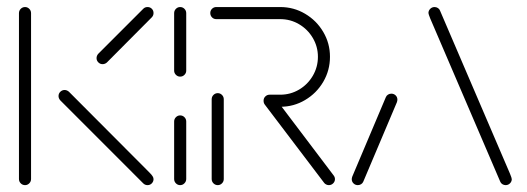

<svg xmlns="http://www.w3.org/2000/svg" viewBox="-20 -539 1535 559"><path d="M53 0Q45.6 0 40.4 -5.2Q35.2 -10.4 35.2 -17.8V-500.7Q35.2 -508.1 40.4 -513.3Q45.6 -518.5 53 -518.5Q60 -518.5 65.2 -513.3Q70.4 -508.1 70.4 -500.7V-17.8Q70.4 -10.4 65.2 -5.2Q60 0 53 0ZM427 -17.4Q427 -10.4 422 -5.2Q417 0 409.6 0Q402.2 0 397 -5.2L155.6 -246.7Q150.4 -252.6 150.4 -259.3Q150.4 -266.7 155.7 -271.9Q161.1 -277 168.1 -277Q174.8 -277 180.7 -271.9L414.4 -37.4Q421.9 -30 424.4 -25.7Q427 -21.5 427 -17.4ZM409.6 -518.5Q417 -518.5 422 -513.5Q427 -508.5 427 -501.1Q427 -493.7 421.9 -488.5L291.1 -357Q285.6 -352.2 278.5 -352.2Q271.5 -352.2 266.3 -357.4Q261.1 -362.6 261.1 -369.6Q261.1 -376.7 265.9 -382.2L397.4 -513.7Q402.2 -518.5 409.6 -518.5Z M504.4 0Q497.4 0 492.2 -5.2Q487 -10.4 487 -17.8V-185.2Q487 -192.6 492.2 -197.8Q497.4 -203 504.4 -203Q511.9 -203 517 -197.8Q522.2 -192.6 522.2 -185.2V-17.8Q522.2 -10.7 517 -5.4Q511.9 0 504.4 0ZM504.4 -315.9Q497.4 -315.9 492.2 -321.1Q487 -326.3 487 -333.3V-500.7Q487 -508.1 492.2 -513.3Q497.4 -518.5 504.4 -518.5Q511.9 -518.5 517 -513.3Q522.2 -508.1 522.2 -500.7V-333.3Q522.2 -326.3 517 -321.1Q511.9 -315.9 504.4 -315.9Z M614.1 0Q606.7 0 601.5 -5.2Q596.3 -10.4 596.3 -17.8V-250Q596.3 -257.4 601.5 -262.6Q606.7 -267.8 614.1 -267.8Q621.1 -267.8 626.3 -262.6Q631.5 -257.4 631.5 -250V-17.8Q631.5 -10.4 626.3 -5.2Q621.1 0 614.1 0ZM955.2 -17.4Q955.2 -10.4 950 -5.2Q944.8 0 937.4 0Q933.3 0 929.6 -1.9Q925.9 -3.7 923.7 -6.7L750.7 -234.8Q747.4 -239.3 747.4 -245.6Q747.4 -253 752.6 -258.1Q757.8 -263.3 764.8 -263.3Q773 -263.3 778.9 -256.3L951.5 -28.1Q955.2 -23.3 955.2 -17.4ZM747.4 -245.9Q747.4 -253.3 752.6 -258.3Q757.8 -263.3 764.8 -263.3H795.9Q825.6 -263.3 850.7 -278.1Q875.9 -293 890.7 -318.3Q905.6 -343.7 905.6 -373.7Q905.6 -403.3 890.7 -428.5Q875.9 -453.7 850.7 -468.5Q825.6 -483.3 795.9 -483.3H609.6Q602.2 -483.3 597.2 -488.5Q592.2 -493.7 592.2 -501.1Q592.2 -508.5 597.4 -513.5Q602.6 -518.5 609.6 -518.5H795.9Q835.2 -518.5 868.3 -498.9Q901.5 -479.3 921.1 -446.1Q940.7 -413 940.7 -373.7Q940.7 -334.1 921.1 -300.7Q901.5 -267.4 868.3 -247.8Q835.2 -228.1 795.9 -228.1H764.8Q757.4 -228.1 752.4 -233.3Q747.4 -238.5 747.4 -245.9Z M1021.9 0Q1014.4 0 1009.3 -5Q1004.1 -10 1004.1 -17.4Q1004.1 -20.4 1005.6 -24.8L1103.3 -255.9Q1105.2 -260.7 1109.6 -263.5Q1114.1 -266.3 1119.3 -266.3Q1126.7 -266.3 1131.9 -261.3Q1137 -256.3 1137 -248.9Q1137 -245.9 1135.6 -241.5L1037.8 -10.4Q1035.9 -5.6 1031.5 -2.8Q1027 0 1021.9 0ZM1470 -17.4Q1470 -10.4 1464.8 -5.2Q1459.6 0 1452.2 0Q1447 0 1442.6 -2.8Q1438.1 -5.6 1436.3 -10.4L1232.6 -485.2Q1230 -491.9 1228.7 -495.6Q1227.4 -499.3 1227.4 -501.1Q1227.4 -508.1 1232.6 -513.3Q1237.8 -518.5 1245.2 -518.5Q1250.4 -518.5 1254.8 -515.7Q1259.3 -513 1261.1 -508.1L1464.8 -33.3Q1467.4 -26.7 1468.7 -23Q1470 -19.3 1470 -17.4Z"/></svg>

Font: 26F Galaxy Sans Light
Style: Regular
Weight: 300
Designer: C₂₉H₂₅N₃O₅
Version: Version 1.100